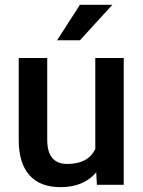

<svg xmlns="http://www.w3.org/2000/svg" viewBox="-20 -770 596 800"><path d="M380.9 -51.8Q328.6 9.8 232.4 9.8Q146.5 9.8 102.3 -40.5Q58.1 -90.8 58.1 -186V-528.3H176.8V-187.5Q176.8 -86.9 260.3 -86.9Q346.7 -86.9 377 -148.9V-528.3H495.6V0H383.8ZM313 -750H448.2L313 -602.1H217.8Z"/></svg>

Font: TypoPRO Roboto
Style: Regular
Weight: 500
Designer: Google
Version: Version 2.136; 2016